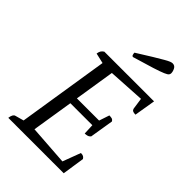

<svg xmlns="http://www.w3.org/2000/svg" viewBox="-250 -969 1073 1073"><g transform="rotate(45 286.0 -432.5)"><path d="M26 0Q28 -16 33 -25Q38 -34 46 -36L111 -54L95 -38L184 -602L195 -586L121 -603Q123 -617 128 -625.5Q133 -634 144 -641H537L516 -515Q501 -515 494 -519Q487 -523 485 -532L474 -609L485 -600L248 -586L260 -599L219 -340L211 -348H404L393 -340L416 -409Q427 -409 435.5 -407Q444 -405 450 -395L427 -254Q419 -245 409 -242.5Q399 -240 390 -240L387 -312L398 -303H204L215 -312L173 -48L165 -59L421 -41L407 -28L452 -148Q466 -148 472.5 -144Q479 -140 484 -132L464 0ZM279 -733Q272 -733 269.5 -740.5Q267 -748 267 -756Q322 -791 357 -812Q392 -833 412.5 -845Q433 -857 443.5 -861Q454 -865 460 -865Q478 -865 486 -849.5Q494 -834 494 -820Q494 -813 489.5 -807Q485 -801 465.5 -792.5Q446 -784 402 -770Q358 -756 279 -733Z"/></g></svg>

Font: Petrona
Style: Italic
Weight: 400
Italic angle: -9°
Designer: Ringo R. Seeber
Foundry: Ringo R. Seeber
Version: Version 2.001; ttfautohint (v1.8.3)